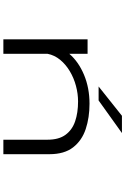

<svg xmlns="http://www.w3.org/2000/svg" viewBox="178 -922 744 1140"><g transform="rotate(90 550.0 -352.0)"><path d="M213.5 0V-500H299.5V-391.5Q346 -446 424 -478.8Q502 -511.5 596 -511.5Q678 -511.5 746 -489Q814 -466.5 854.8 -414.2Q895.5 -362 895.5 -273.5V0H809.5V-262.5Q809.5 -329 780.5 -368.8Q751.5 -408.5 700.5 -426Q649.5 -443.5 582.5 -443.5Q536.5 -443.5 489.8 -431Q443 -418.5 402.8 -394.5Q362.5 -370.5 335 -337Q307.5 -303.5 299.5 -262.5V0ZM576.5 -565.5H493.5L667.5 -704H770Z"/></g></svg>

Font: Trispace Expanded Light
Style: Regular
Weight: 300
Width: 7
Designer: Tyler Finck
Foundry: Etcetera Type Company
Version: Version 1.210; ttfautohint (v1.8.3)